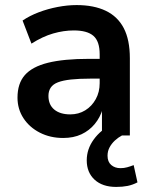

<svg xmlns="http://www.w3.org/2000/svg" viewBox="-20 -534 598 757"><path d="M229 10Q178 10 137 -11Q96 -32 72.5 -68Q49 -104 49 -149Q49 -205 78 -238Q107 -271 169 -286.5Q231 -302 332 -302H389V-224H336Q291 -224 259.5 -220.5Q228 -217 208.5 -209.5Q189 -202 180 -188.5Q171 -175 171 -156Q171 -121 194 -102Q217 -83 257 -83Q290 -83 316 -99Q342 -115 357.5 -143Q373 -171 373 -206V-320Q373 -371 348.5 -392.5Q324 -414 271 -414Q231 -414 189.5 -402Q148 -390 104 -362L69 -453Q97 -472 132.5 -485.5Q168 -499 207 -506.5Q246 -514 282 -514Q350 -514 397 -491.5Q444 -469 468 -423Q492 -377 492 -304V0H382V-105H385Q375 -71 353.5 -45Q332 -19 301 -4.5Q270 10 229 10ZM438 203Q384 203 353 174.5Q322 146 322 98Q322 54 349.5 16Q377 -22 422 -44L461 0Q446 8 433 20Q420 32 412 47Q404 62 404 80Q404 104 418.5 116.5Q433 129 455 129Q469 129 481.5 125.5Q494 122 507 117L522 185Q503 195 483 199Q463 203 438 203Z"/></svg>

Font: Nunitoga
Style: Bold
Weight: 700
Designer: Vernon Adams
Foundry: Vernon Adams
Version: Version 1.0